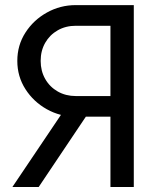

<svg xmlns="http://www.w3.org/2000/svg" viewBox="-20 -743 620 763"><path d="M335.9 -301.3 272.5 -361.3 29.3 0H133.8ZM418.9 -640.6V-361.3H281.2Q241.2 -361.3 209.5 -379.4Q177.7 -397.5 159.7 -429.2Q141.6 -460.9 141.6 -501Q141.6 -541.5 159.7 -573Q177.7 -604.5 209.5 -622.6Q241.2 -640.6 281.2 -640.6ZM511.7 0V-722.7H281.2Q219.2 -722.7 166.3 -693.1Q113.3 -663.6 81.1 -613.5Q48.8 -563.5 48.8 -501Q48.8 -439 81.1 -388.7Q113.3 -338.4 166.3 -308.8Q219.2 -279.3 281.2 -279.3H418.9V0Z"/></svg>

Font: Giphurs SC
Style: Regular
Weight: 400
Version: Version 0.920